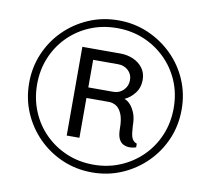

<svg xmlns="http://www.w3.org/2000/svg" viewBox="-79 -782 942 878"><g transform="rotate(10 392.5 -343.0)"><path d="M403 10Q329 10 265 -17.5Q201 -45 152.5 -93.5Q104 -142 76.5 -206Q49 -270 49 -344Q49 -417 76.5 -481Q104 -545 152.5 -593Q201 -641 265 -668.5Q329 -696 403 -696Q476 -696 540 -668.5Q604 -641 653 -593Q702 -545 729.5 -481Q757 -417 757 -344Q757 -270 729.5 -206Q702 -142 653 -93.5Q604 -45 540 -17.5Q476 10 403 10ZM403 -26Q469 -26 526.5 -50Q584 -74 627.5 -117Q671 -160 695.5 -218Q720 -276 720 -344Q720 -412 695.5 -469.5Q671 -527 627 -570Q583 -613 526 -636.5Q469 -660 403 -660Q335 -660 277.5 -636Q220 -612 177 -569Q134 -526 110 -468.5Q86 -411 86 -344Q86 -277 110 -219Q134 -161 177 -118Q220 -75 277.5 -50.5Q335 -26 403 -26ZM552 -133Q537 -133 523.5 -139.5Q510 -146 502 -162.5Q494 -179 494 -209Q494 -254 483 -278.5Q472 -303 456 -312Q440 -321 424 -321H319V-136H260V-548H438Q469 -548 496.5 -536Q524 -524 541 -501.5Q558 -479 558 -446Q558 -411 538 -385Q518 -359 491 -347Q506 -342 519 -327.5Q532 -313 541 -290Q550 -267 550 -232Q551 -214 553 -198Q555 -182 561.5 -171Q568 -160 582 -155V-138Q577 -136 568.5 -134.5Q560 -133 552 -133ZM319 -370H435Q463 -370 482 -389Q501 -408 501 -436Q501 -463 482 -480.5Q463 -498 435 -498H319Z"/></g></svg>

Font: Chivo Medium Light
Style: Italic
Weight: 300
Italic angle: -8.05°
Version: Version 2.002